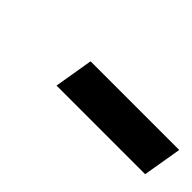

<svg xmlns="http://www.w3.org/2000/svg" viewBox="3 -909 433 433"><g transform="rotate(45 220.0 -692.5)"><path d="M438.4 -738.8 422.7 -645.8H140.1L155.7 -738.8Z"/></g></svg>

Font: Adwaita Sans
Style: Italic
Weight: 400
Italic angle: -9.39999°
Designer: Rasmus Andersson
Foundry: rsms
Version: Version 4.001;git-9221beed3